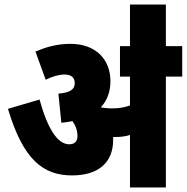

<svg xmlns="http://www.w3.org/2000/svg" viewBox="-20 -825 822 845"><path d="M478 -210C478 -214 478 -218 478 -222C481 -222 484 -222 486 -222C508 -222 531 -224 552 -231V0H710V-488H782V-622H710V-805H552V-622H508V-488H552V-361C525 -351 500 -348 473 -348C455 -348 439 -350 425 -352L424 -353C451 -382 466 -420 466 -468C466 -563 402 -632 290 -632C228 -632 181 -617 136 -598L181 -474C211 -489 240 -497 264 -497C294 -497 309 -483 309 -459C309 -432 289 -417 237 -413L250 -285C267 -286 283 -289 299 -292C313 -272 321 -251 321 -225C321 -205 310 -190 285 -190C235 -190 191 -253 154 -387L15 -346C82 -122 170 -53 297 -53C414 -53 478 -110 478 -210Z"/></svg>

Font: Noto Sans Devanagari UI Condensed Black
Style: Regular
Weight: 900
Width: 3
Designer: Jelle Bosma - Monotype Design Team
Foundry: Monotype Imaging Inc.
Version: Version 2.004